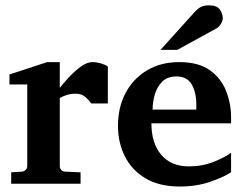

<svg xmlns="http://www.w3.org/2000/svg" viewBox="-20 -700 905 712"><path d="M379.9 -316.4H318.4Q310.5 -327.6 296.9 -340.1Q283.2 -352.5 260.3 -352.5Q241.7 -352.5 225.8 -347.2Q210 -341.8 201.7 -336.4V-84Q201.7 -76.2 207 -70.1Q212.4 -64 221.7 -63.5L278.8 -61V-18.6H21.5V-61L61 -63.5Q69.3 -64 75.2 -70.1Q81.1 -76.2 81.1 -84V-386.7H15.1V-423.8L154.8 -469.7H201.7V-374Q212.9 -388.7 233.6 -411.4Q254.4 -434.1 278.3 -451.9Q302.2 -469.7 322.8 -469.7Q338.4 -469.7 355.2 -464.6Q372.1 -459.5 379.9 -453.1Z M836.9 -61.5Q812.5 -44.4 761 -26.4Q709.5 -8.3 647 -8.3Q570.8 -8.3 519.8 -38.6Q468.8 -68.8 443.1 -120.1Q417.5 -171.4 417.5 -233.4Q417.5 -301.8 445.6 -355Q473.6 -408.2 524.9 -439Q576.2 -469.7 644.5 -469.7Q715.3 -469.7 757.3 -440.2Q799.3 -410.6 818.1 -363.5Q836.9 -316.4 836.9 -264.2V-242.7H541.5Q541.5 -168.9 577.9 -126Q614.3 -83 680.7 -83Q730 -83 772.9 -100.1Q815.9 -117.2 836.9 -133.8ZM708 -293.5V-313Q708 -356.4 691.2 -386.5Q674.3 -416.5 634.3 -416.5Q601.1 -416.5 581.8 -397.5Q562.5 -378.4 554.2 -350.1Q545.9 -321.8 545.9 -293.5ZM806.2 -632.3Q806.2 -623.5 799.3 -611.8Q792.5 -600.1 782.7 -594.7L637.7 -515.1H575.2L698.2 -651.4Q713.4 -668.5 725.1 -674.3Q736.8 -680.2 755.4 -680.2Q784.2 -680.2 795.2 -664.6Q806.2 -648.9 806.2 -632.3Z"/></svg>

Font: Annapurna SIL
Style: Bold
Weight: 700
Designer: Peter Martin, Annie Olsen
Foundry: SIL International
Version: Version 2.000